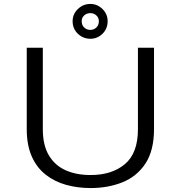

<svg xmlns="http://www.w3.org/2000/svg" viewBox="-20 -942 915 973"><path d="M439 11Q373.5 11 315 -5.2Q256.5 -21.5 211.5 -56.8Q166.5 -92 141 -149.2Q115.5 -206.5 115.5 -288.5V-700H197V-287Q197 -206.5 227.5 -155Q258 -103.5 312.5 -79.2Q367 -55 439 -55Q547.5 -55 613.2 -110.5Q679 -166 679 -287V-700H760.5V-288.5Q760.5 -179 717 -113.2Q673.5 -47.5 600.5 -18.2Q527.5 11 439 11ZM438 -745.5Q401 -745.5 374.5 -771Q348 -796.5 348 -834.5Q348 -870.5 374.5 -896.2Q401 -922 438 -922Q473.5 -922 499.5 -896.2Q525.5 -870.5 525.5 -834.5Q525.5 -796.5 499.5 -771Q473.5 -745.5 438 -745.5ZM438 -790.5Q455.5 -790.5 468.2 -802.5Q481 -814.5 481 -835Q481 -852.5 468.2 -864Q455.5 -875.5 438 -875.5Q419.5 -875.5 406.8 -864Q394 -852.5 394 -835Q394 -814.5 406.8 -802.5Q419.5 -790.5 438 -790.5Z"/></svg>

Font: Trispace SemiExpanded Light
Style: Regular
Weight: 300
Width: 6
Designer: Tyler Finck
Foundry: Etcetera Type Company
Version: Version 1.210; ttfautohint (v1.8.3)